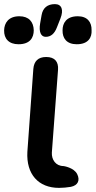

<svg xmlns="http://www.w3.org/2000/svg" viewBox="-91 -865 465 933"><path d="M71 -530 42 -127C36 -19 95 48 196 48C215 48 234 46 253 43C288 36 299 11 284 -19C268 -51 218 -58 218 -58C180 -58 159 -89 161 -124L191 -526C194 -566 174 -588 134 -588H133C95 -588 74 -568 71 -530ZM-71 -718C-72 -677 -48 -650 -1 -650C55 -650 73 -682 73 -718C72 -759 49 -786 3 -786C-50 -786 -70 -753 -71 -718ZM131 -686C156 -686 174 -701 186 -733L203 -776C219 -817 209 -845 176 -845C140 -845 117 -827 111 -791L104 -751C97 -710 108 -686 131 -686ZM213 -718C212 -679 233 -650 282 -650C339 -650 356 -684 354 -718C355 -758 333 -786 287 -786C230 -786 213 -751 213 -718Z"/></svg>

Font: 寒蝉团圆体 Round
Style: Regular
Weight: 500
Designer: 寒蝉字型
Version: Version 2.700;Glyphs 3.1.1 (3135)